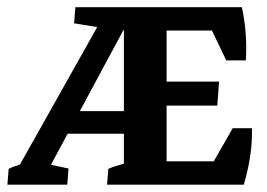

<svg xmlns="http://www.w3.org/2000/svg" viewBox="-27 -503 727 523"><path d="M-6.8 0 -3.4 -43Q7.3 -48.8 27.3 -54.7L237.8 -429.2L174.8 -439.5L178.2 -483.4H631.8Q639.6 -448.2 642.3 -410.6Q645 -373 642.6 -338.4H589.4L550.3 -419.9H426.8V-280.8H569.8L564.9 -215.3H426.8V-63.5H555.2L606.9 -153.8H659.2Q661.6 -84 637.2 0H264.6L268.1 -43Q284.7 -50.3 310.5 -57.1V-138.7H157.2L111.8 -54.2L159.7 -43.9L156.2 0ZM190.4 -200.2H310.5V-420.4L309.1 -420.9Z"/></svg>

Font: Markazi Text
Style: Bold
Weight: 700
Designer: Borna Izadpanah (Arabic designer), Fiona Ross (Arabic design director) and Florian Runge (Latin designer)
Foundry: Borna Izadpanah and Florian Runge
Version: Version 1.001; ttfautohint (v1.8.3)